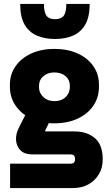

<svg xmlns="http://www.w3.org/2000/svg" viewBox="-20 -750 555 970"><path d="M31 200V77H334Q348 77 353.5 71.5Q359 66 359 54Q359 41 353.5 35.5Q348 30 334 30H142Q104 30 83.5 9.5Q63 -11 61 -42.5Q59 -74 77 -108L116 -185H255L209 -92Q208 -90 208 -88.5Q208 -87 209.5 -86.5Q211 -86 212 -86H357Q419 -86 459 -52.5Q499 -19 499 56Q499 97 480 129.5Q461 162 427.5 181Q394 200 350 200ZM255 -127Q189 -127 138.5 -150.5Q88 -174 59 -216Q30 -258 30 -312V-322Q30 -375 59 -416Q88 -457 138.5 -480Q189 -503 255 -503Q321 -503 372 -480Q423 -457 451.5 -416Q480 -375 480 -322V-312Q480 -258 451.5 -216Q423 -174 372 -150.5Q321 -127 255 -127ZM255 -239Q290 -239 311.5 -259.5Q333 -280 333 -311V-315Q333 -346 311.5 -365Q290 -384 255 -384Q221 -384 199 -365Q177 -346 177 -315V-311Q177 -280 199 -259.5Q221 -239 255 -239ZM258 -553Q208 -553 168 -569.5Q128 -586 105 -624.5Q82 -663 82 -730H202Q202 -688 215 -670.5Q228 -653 258 -653Q289 -653 302 -670.5Q315 -688 315 -730H433Q433 -663 410 -624.5Q387 -586 347.5 -569.5Q308 -553 258 -553Z"/></svg>

Font: SUSE ExtraBold
Style: Regular
Weight: 800
Designer: Rene Bieder
Foundry: SUSE
Version: Version 1.000